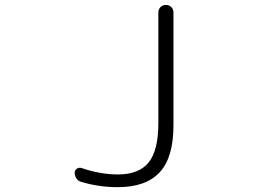

<svg xmlns="http://www.w3.org/2000/svg" viewBox="-20 -774 1040 782"><path d="M625 -722.7Q625 -736.3 633.8 -745.1Q642.6 -753.9 655.8 -753.9Q668.9 -753.9 677.7 -745.1Q686.5 -736.3 686.5 -722.7V-263.7Q686.5 -132.8 630.4 -72.3Q574.2 -11.7 460 -11.7Q381.8 -11.7 311.5 -33.2Q298.8 -36.1 291.5 -46.9Q284.2 -57.6 284.2 -70.3Q284.2 -81.1 293 -86.9Q301.8 -92.8 311.5 -89.8Q388.7 -63.5 460 -63.5Q545.9 -63.5 585.4 -112.3Q625 -161.1 625 -273.4Z"/></svg>

Font: Gen Jyuu Gothic L Monospace Light
Style: Regular
Weight: 300
Designer: [Source Han Sans]
Ryoko NISHIZUKA  (kana & ideographs); Paul D. Hunt (Latin, Greek & Cyrillic); Wenlong ZHANG  (bopomofo
Version: Version 1.002.20150607